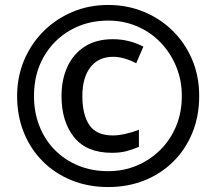

<svg xmlns="http://www.w3.org/2000/svg" viewBox="-20 -744 872 774"><path d="M431 -128Q329 -128 278.5 -191Q228 -254 228 -357Q228 -424 252 -475.5Q276 -527 322 -556.5Q368 -586 435 -586Q500 -586 558 -556L529 -489Q479 -515 436 -515Q377 -515 344.5 -473Q312 -431 312 -357Q312 -281 340.5 -239.5Q369 -198 435 -198Q458 -198 486.5 -204.5Q515 -211 540 -221V-152Q516 -142 491 -135Q466 -128 431 -128ZM416 10Q336 10 269 -17Q202 -44 152.5 -93.5Q103 -143 76 -210Q49 -277 49 -357Q49 -433 76.5 -499.5Q104 -566 154 -616.5Q204 -667 271 -695.5Q338 -724 416 -724Q492 -724 558.5 -697Q625 -670 675.5 -620.5Q726 -571 754.5 -504Q783 -437 783 -357Q783 -277 756 -210Q729 -143 679.5 -93.5Q630 -44 563 -17Q496 10 416 10ZM416 -54Q478 -54 531.5 -76.5Q585 -99 626 -139.5Q667 -180 690 -235.5Q713 -291 713 -357Q713 -420 690.5 -475Q668 -530 628 -572Q588 -614 533.5 -637.5Q479 -661 416 -661Q331 -661 263 -622Q195 -583 156 -514.5Q117 -446 117 -357Q117 -291 139 -235.5Q161 -180 201 -139.5Q241 -99 295.5 -76.5Q350 -54 416 -54Z"/></svg>

Font: Noto Sans Sora Sompeng
Style: Bold
Weight: 700
Designer: Monotype Design Team. David Williams.
Foundry: Monotype Imaging Inc.
Version: Version 2.101